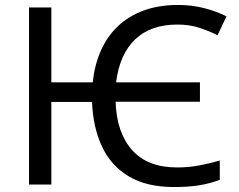

<svg xmlns="http://www.w3.org/2000/svg" viewBox="-20 -744 962 774"><path d="M681 10Q572 10 500 -32.5Q428 -75 391.5 -152.5Q355 -230 351 -333H187V0H97V-714H187V-412H354Q361 -482 386.5 -539.5Q412 -597 455 -638Q498 -679 559 -701.5Q620 -724 698 -724Q754 -724 804 -711Q854 -698 893 -678L857 -602Q823 -619 783.5 -632Q744 -645 695 -645Q641 -645 598.5 -630Q556 -615 525 -585.5Q494 -556 474.5 -512.5Q455 -469 448 -412H786V-334H446Q448 -271 465 -222Q482 -173 513 -138.5Q544 -104 589 -86.5Q634 -69 694 -69Q741 -69 783 -77Q825 -85 866 -97V-19Q826 -4 783 3Q740 10 681 10Z"/></svg>

Font: Noto Sans Ambassadori
Style: Regular
Weight: 400
Designer: Monotype Design Team
Foundry: Monotype Imaging Inc.
Version: Version 2.013